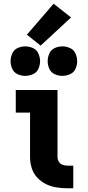

<svg xmlns="http://www.w3.org/2000/svg" viewBox="-20 -1015 472 1035"><path d="M346 0H375V-122H346Q332 -122 319 -126Q306 -130 298 -142Q290 -154 290 -168V-530H65V-408H142V-168Q142 -138 151 -109Q160 -80 181 -57.5Q202 -35 229 -22Q256 -9 286 -4.5Q316 0 346 0ZM316 -606Q337 -606 357.5 -615Q378 -624 387 -644Q396 -664 396 -685Q396 -706 387 -726.5Q378 -747 357.5 -756Q337 -765 316 -765Q295 -765 275 -756Q255 -747 246 -726.5Q237 -706 237 -685Q237 -664 246 -644Q255 -624 275 -615Q295 -606 316 -606ZM116 -606Q137 -606 157.5 -615Q178 -624 187 -644Q196 -664 196 -685Q196 -706 187 -726.5Q178 -747 157.5 -756Q137 -765 116 -765Q95 -765 75 -756Q55 -747 46 -726.5Q37 -706 37 -685Q37 -664 46 -644Q55 -624 75 -615Q95 -606 116 -606ZM199 -769 363 -921 269 -995 125 -828Z"/></svg>

Font: Iosevka Sparkle Heavy
Style: Regular
Weight: 900
Designer: Belleve Invis
Foundry: Belleve Invis
Version: Version 4.5.0; ttfautohint (v1.8.3)